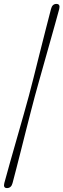

<svg xmlns="http://www.w3.org/2000/svg" viewBox="-22 -803 323 979"><path d="M125 -313.5Q135 -350 149 -406.2Q163 -462.5 179.2 -526.8Q195.5 -591 210.8 -651.5Q226 -712 238 -757Q244.5 -783 265.5 -783Q286.5 -783 280 -757Q272 -726.5 259.5 -682.5Q247 -638.5 232.8 -587.5Q218.5 -536.5 204 -485.2Q189.5 -434 177 -389.2Q164.5 -344.5 156 -313.5Q147.5 -282 136 -237.2Q124.5 -192.5 111.5 -141.5Q98.5 -90.5 85.8 -39.5Q73 11.5 61.5 55.8Q50 100 42 130.5Q35.5 156 13.5 156Q-6.5 156 0 130.5Q12 85.5 29.2 25Q46.5 -35.5 64.8 -99.8Q83 -164 99.2 -220.5Q115.5 -277 125 -313.5Z"/></svg>

Font: Fraunces 9pt SuperSoft Thin
Style: Italic
Weight: 100
Italic angle: -16°
Version: Version 1.000;[0bf87f6ff]